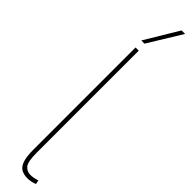

<svg xmlns="http://www.w3.org/2000/svg" viewBox="-338 -890 852 852"><g transform="rotate(45 88.5 -464.0)"><path d="M80 -740V-99Q80 -43 94 -26.5Q108 -10 130 -10Q148 -10 172 -18L176 1Q153 10 130 10Q109 10 93 1.5Q77 -7 68.5 -30.5Q60 -54 60 -99V-740ZM56 -780 151 -938H173L76 -780Z"/></g></svg>

Font: Georama SemiCondensed Thin
Style: Regular
Weight: 100
Width: 4
Designer: Jean-Baptiste Levee
Foundry: Production Type
Version: Version 1.000